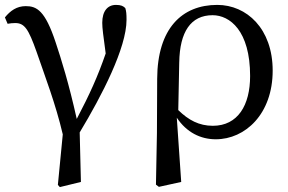

<svg xmlns="http://www.w3.org/2000/svg" viewBox="-20 -554 1176 783"><path d="M11 -457C21 -459 33 -460 42 -460C80 -460 96 -436 129 -343C164 -241 207 -130 236 -6L216 200L224 209L310 188L305 -14C396 -165 496 -359 496 -473C496 -497 495 -508 491 -521C483 -529 474 -534 453 -534C419 -534 397 -509 397 -461C397 -439 401 -411 411 -336C379 -243 346 -170 293 -69C261 -213 230 -312 207 -381C164 -511 130 -529 85 -529C48 -529 22 -510 0 -483Z M848 -41C792 -41 749 -64 707 -105C708 -144 711 -309 711 -300C713 -424 758 -492 847 -492C917 -492 1000 -429 1000 -244C1000 -125 950 -41 848 -41ZM620 -11 616 199 628 208 719 188 701 -74C741 -14 798 14 860 14C980 14 1092 -89 1092 -266C1092 -437 986 -534 866 -534C722 -534 622 -438 621 -233Z"/></svg>

Font: Source Han Serif JP Medium
Style: Regular
Weight: 500
Designer: Ryoko NISHIZUKA 西塚涼子 (kana & ideographs); Frank Grießhammer (Latin, Greek & Cyrillic); Wenlong ZHANG 张文龙 (bopomofo); San
Foundry: Adobe Systems Incorporated
Version: Version 1.001;PS 1.001;hotconv 16.6.54;makeotf.lib2.5.65590